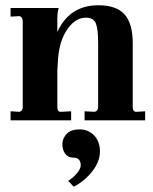

<svg xmlns="http://www.w3.org/2000/svg" viewBox="-20 -455 579 726"><path d="M258.8 251 237.8 229Q256.8 216.8 271 200Q285.2 183.1 285.2 169.9Q285.2 141.1 256.8 141.1Q237.8 141.1 226.8 126.5Q215.8 111.8 215.8 90.3Q215.8 68.8 231.9 51.5Q248 34.2 281 34.2Q314 34.2 335.9 57.1Q357.9 80.1 357.9 117.9Q357.9 155.8 328.9 192.9Q299.8 230 258.8 251ZM528.8 0H299.8V-34.2L337.9 -32.2Q351.1 -35.2 351.1 -50.8V-293Q351.1 -344.7 342.5 -366.5Q334 -388.2 304.2 -388.2Q261.2 -388.2 229 -335.7Q196.8 -283.2 198.2 -190.9L196.8 -212.9V-50.8Q196.8 -31.7 210 -32.2L249 -34.2V0H20V-34.2L53.2 -32.2Q66.4 -35.2 65.9 -50.8V-374Q65.9 -391.1 53.2 -394L20 -392.1V-424.8H202.1Q197.3 -409.7 196.8 -390.1V-334Q242.7 -435.1 352.1 -435.1Q419.9 -435.1 450.9 -400.6Q481.9 -366.2 481.9 -292V-50.8Q481.9 -32.2 495.1 -32.2L528.8 -34.2Z"/></svg>

Font: Unna-Bold
Style: Bold
Weight: 700
Designer: Jorge de Buen U.
Foundry: Omnibus-Type
Version: Version 2.006;PS 002.006;hotconv 1.0.70;makeotf.lib2.5.58329